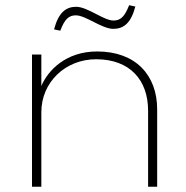

<svg xmlns="http://www.w3.org/2000/svg" viewBox="-20 -712 711 732"><path d="M209.9 -595C226.7 -639.6 242.6 -653.5 269.3 -653.5C306.9 -653.5 368.3 -602 411.9 -602C450.5 -602 479.2 -622.8 496 -687.1L472.3 -692.1C455.4 -648.5 439.6 -633.7 412.9 -633.7C375.2 -633.7 313.9 -686.1 270.3 -686.1C231.7 -686.1 203 -664.4 186.1 -600ZM102 0H137.6V-284.2C137.6 -399 229.7 -486.1 346.5 -486.1C475.2 -486.1 544.6 -406.9 544.6 -290.1V0H579.2V-295C579.2 -425.7 497 -515.8 350.5 -515.8C231.7 -515.8 163.4 -444.6 137.6 -384.2V-504H102Z"/></svg>

Font: Meinily
Style: Regular
Weight: 500
Designer: Paul Hayes
Foundry: Paul Hayes
Version: Version 1.0; ttfautohint (v1.8.4.7-5d5b)